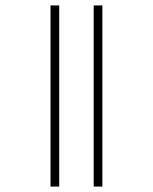

<svg xmlns="http://www.w3.org/2000/svg" viewBox="-20 -687 562 707"><path d="M166 -667H198V0H166ZM325 -667H357V0H325Z"/></svg>

Font: Zector
Style: Regular
Weight: 400
Designer: GGBot
Version: 0.72